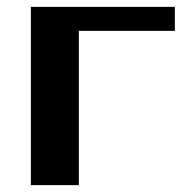

<svg xmlns="http://www.w3.org/2000/svg" viewBox="-20 -540 540 560"><path d="M490 -450H210V0H70V-520H490Z"/></svg>

Font: Prosto One
Style: Regular
Weight: 400
Designer: Pavel Emelyanov and Jovanny lemonad
Foundry: Pavel Emelyanov and Jovanny Lemonad
Version: Version 1.001